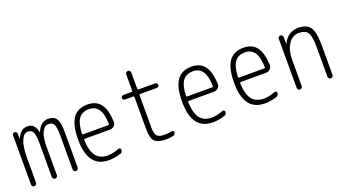

<svg xmlns="http://www.w3.org/2000/svg" viewBox="-55 -1208 3110 1735"><g transform="rotate(-20 1500.0 -340.0)"><path d="M28.3 -25.4V-498Q28.3 -506.8 34.7 -513.2Q41 -519.5 49.8 -519.5Q58.6 -519.5 65.9 -513.2Q73.2 -506.8 73.2 -498L74.2 -448.2Q74.2 -447.3 75.2 -447.3Q76.2 -447.3 76.2 -449.2Q110.4 -530.3 174.8 -530.3Q210.9 -530.3 231.9 -510.3Q252.9 -490.2 264.6 -443.4Q264.6 -442.4 266.6 -442.4Q267.6 -442.4 267.6 -443.4Q302.7 -530.3 375 -530.3Q430.7 -530.3 454.1 -494.6Q477.5 -459 477.5 -370.1V-24.4Q477.5 -14.6 470.2 -7.3Q462.9 0 453.1 0Q443.4 0 436 -6.8Q428.7 -13.7 428.7 -24.4V-360.4Q427.7 -434.6 413.1 -459.5Q398.4 -484.4 362.3 -484.4Q324.2 -484.4 300.8 -437Q277.3 -389.6 277.3 -299.8V-24.4Q277.3 -14.6 270 -7.3Q262.7 0 252.9 0Q243.2 0 235.8 -6.8Q228.5 -13.7 228.5 -24.4V-349.6Q227.5 -428.7 212.9 -456.5Q198.2 -484.4 164.1 -484.4Q125 -484.4 101.1 -427.7Q77.1 -371.1 77.1 -264.6V-25.4Q77.1 -14.6 69.3 -7.3Q61.5 0 51.8 0Q42 0 35.2 -6.8Q28.3 -13.7 28.3 -25.4Z M753.9 -486.3Q687.5 -486.3 654.8 -442.4Q622.1 -398.4 618.2 -297.9Q618.2 -290 626 -290H868.2Q877 -290 877 -298.8Q874 -402.3 841.3 -444.3Q808.6 -486.3 753.9 -486.3ZM768.6 9.8Q566.4 9.8 567.4 -259.8Q567.4 -399.4 613.3 -464.8Q659.2 -530.3 753.9 -530.3Q835.9 -530.3 878.4 -475.6Q920.9 -420.9 925.8 -302.7Q926.8 -279.3 909.7 -263.2Q892.6 -247.1 869.1 -247.1H626Q618.2 -247.1 618.2 -238.3Q622.1 -131.8 659.7 -83Q697.3 -34.2 771.5 -34.2Q822.3 -34.2 880.9 -57.6Q888.7 -60.5 896.5 -56.2Q904.3 -51.8 904.3 -43Q904.3 -16.6 880.9 -8.8Q820.3 9.8 768.6 9.8Z M1089.8 -456.1Q1081.1 -456.1 1074.2 -462.4Q1067.4 -468.8 1067.4 -478Q1067.4 -487.3 1074.2 -493.7Q1081.1 -500 1089.8 -500H1168.9Q1177.7 -500 1177.7 -508.8V-665Q1177.7 -675.8 1185.1 -683.1Q1192.4 -690.4 1202.1 -690.4Q1211.9 -690.4 1219.2 -683.1Q1226.6 -675.8 1226.6 -665V-508.8Q1226.6 -500 1236.3 -500H1394.5Q1403.3 -500 1410.6 -493.7Q1418 -487.3 1418 -478Q1418 -468.8 1411.1 -462.4Q1404.3 -456.1 1394.5 -456.1H1236.3Q1227.5 -456.1 1226.6 -447.3V-139.6Q1226.6 -75.2 1246.1 -54.7Q1265.6 -34.2 1323.2 -34.2Q1352.5 -34.2 1385.7 -42Q1393.6 -43.9 1400.9 -39.6Q1408.2 -35.2 1408.2 -27.3Q1408.2 -2.9 1385.7 2Q1350.6 9.8 1318.4 9.8Q1238.3 9.8 1208 -21Q1177.7 -51.8 1177.7 -134.8V-447.3Q1177.7 -456.1 1168.9 -456.1Z M1753.9 -486.3Q1687.5 -486.3 1654.8 -442.4Q1622.1 -398.4 1618.2 -297.9Q1618.2 -290 1626 -290H1868.2Q1877 -290 1877 -298.8Q1874 -402.3 1841.3 -444.3Q1808.6 -486.3 1753.9 -486.3ZM1768.6 9.8Q1566.4 9.8 1567.4 -259.8Q1567.4 -399.4 1613.3 -464.8Q1659.2 -530.3 1753.9 -530.3Q1835.9 -530.3 1878.4 -475.6Q1920.9 -420.9 1925.8 -302.7Q1926.8 -279.3 1909.7 -263.2Q1892.6 -247.1 1869.1 -247.1H1626Q1618.2 -247.1 1618.2 -238.3Q1622.1 -131.8 1659.7 -83Q1697.3 -34.2 1771.5 -34.2Q1822.3 -34.2 1880.9 -57.6Q1888.7 -60.5 1896.5 -56.2Q1904.3 -51.8 1904.3 -43Q1904.3 -16.6 1880.9 -8.8Q1820.3 9.8 1768.6 9.8Z M2253.9 -486.3Q2187.5 -486.3 2154.8 -442.4Q2122.1 -398.4 2118.2 -297.9Q2118.2 -290 2126 -290H2368.2Q2377 -290 2377 -298.8Q2374 -402.3 2341.3 -444.3Q2308.6 -486.3 2253.9 -486.3ZM2268.6 9.8Q2066.4 9.8 2067.4 -259.8Q2067.4 -399.4 2113.3 -464.8Q2159.2 -530.3 2253.9 -530.3Q2335.9 -530.3 2378.4 -475.6Q2420.9 -420.9 2425.8 -302.7Q2426.8 -279.3 2409.7 -263.2Q2392.6 -247.1 2369.1 -247.1H2126Q2118.2 -247.1 2118.2 -238.3Q2122.1 -131.8 2159.7 -83Q2197.3 -34.2 2271.5 -34.2Q2322.3 -34.2 2380.9 -57.6Q2388.7 -60.5 2396.5 -56.2Q2404.3 -51.8 2404.3 -43Q2404.3 -16.6 2380.9 -8.8Q2320.3 9.8 2268.6 9.8Z M2607.4 0Q2597.7 0 2590.3 -6.8Q2583 -13.7 2583 -25.4V-496.1Q2583 -505.9 2589.4 -512.7Q2595.7 -519.5 2606 -519.5Q2616.2 -519.5 2623 -512.7Q2629.9 -505.9 2629.9 -496.1L2630.9 -430.7Q2630.9 -429.7 2631.8 -429.7Q2632.8 -429.7 2632.8 -430.7Q2652.3 -476.6 2691.4 -503.4Q2730.5 -530.3 2780.3 -530.3Q2860.4 -530.3 2894 -482.9Q2927.7 -435.5 2927.7 -320.3V-24.4Q2927.7 -14.6 2920.4 -7.3Q2913.1 0 2902.8 0Q2892.6 0 2885.7 -6.8Q2878.9 -13.7 2878.9 -24.4V-310.5Q2878.9 -416 2855 -450.2Q2831.1 -484.4 2770 -484.4Q2709 -484.4 2670.4 -427.2Q2631.8 -370.1 2631.8 -271.5V-25.4Q2631.8 -14.6 2625 -7.3Q2618.2 0 2607.4 0Z"/></g></svg>

Font: Rounded-X Mgen+ 1m light
Style: Regular
Weight: 200
Designer: [Source Han Sans]
Ryoko NISHIZUKA  (kana & ideographs); Paul D. Hunt (Latin, Greek & Cyrillic); Wenlong ZHANG  (bopomofo
Version: Version 1.059.20150602